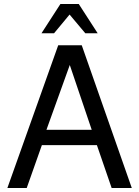

<svg xmlns="http://www.w3.org/2000/svg" viewBox="-20 -943 695 963"><path d="M466 -215H190L114 0H17L272 -716H390L641 0H540ZM440 -292 330 -617 213 -292ZM283 -923H375L470 -776H408L329 -870L251 -776H188Z"/></svg>

Font: Almarai
Style: Regular
Weight: 400
Designer: Boutros International 2019
Foundry: Created by Boutros International 2019
Version: Version 1.10